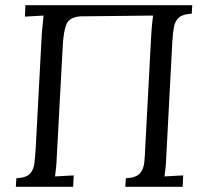

<svg xmlns="http://www.w3.org/2000/svg" viewBox="-20 -720 794 740"><path d="M41 0 43 -33Q81 -35 95.5 -50.5Q110 -66 113 -93.5Q116 -121 118 -156L141 -588Q143 -608 144.5 -626.5Q146 -645 148 -660Q130 -659 112 -658Q94 -657 76 -656L78 -700H721L719 -667Q686 -666 670.5 -653Q655 -640 650.5 -616.5Q646 -593 644 -557L621 -119Q620 -92 618 -72.5Q616 -53 614 -40Q632 -41 650 -42Q668 -43 686 -44L684 0H463L465 -33Q503 -35 518 -50.5Q533 -66 536 -93.5Q539 -121 540 -156L563 -588Q564 -608 566 -626.5Q568 -645 570 -660L289 -657Q246 -653 235.5 -625.5Q225 -598 222 -546L199 -119Q198 -92 196 -72.5Q194 -53 192 -40Q210 -41 228 -42Q246 -43 264 -44L262 0Z"/></svg>

Font: Lora Italic
Style: Italic
Weight: 400
Italic angle: -3°
Designer: Olga Karpushina, Alexei Vanyashin (Cyrillic)
Foundry: Cyreal
Version: Version 2.210; ttfautohint (v1.8.1.43-b0c9)